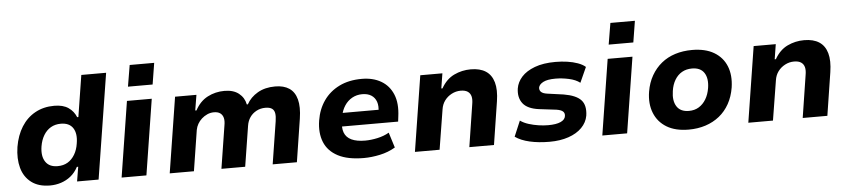

<svg xmlns="http://www.w3.org/2000/svg" viewBox="-44 -1006 5654 1280"><g transform="rotate(-5 2783.0 -366.0)"><path d="M248 11Q171 11 123 -25.5Q75 -62 58 -124Q41 -186 53 -264Q66 -341 101.5 -397.5Q137 -454 193 -485Q249 -516 321 -516Q380 -516 415.5 -491.5Q451 -467 467 -427H475L519 -705H685L573 0H429L445 -97H436Q416 -59 386.5 -35.5Q357 -12 321.5 -0.5Q286 11 248 11ZM309 -113Q348 -113 376.5 -130Q405 -147 424 -179Q443 -211 449 -253Q460 -318 435.5 -355.5Q411 -393 354 -393Q316 -393 287 -376Q258 -359 239 -327.5Q220 -296 213 -253Q203 -189 228 -151Q253 -113 309 -113Z M822 -600 846 -743H1010L987 -600ZM727 0 807 -506H973L893 0Z M1049 0 1129 -506H1272L1255 -403L1263 -402Q1295 -462 1347 -489Q1399 -516 1460 -516Q1520 -516 1556 -487.5Q1592 -459 1601 -413H1608Q1633 -459 1682 -487.5Q1731 -516 1799 -516Q1857 -516 1893.5 -491.5Q1930 -467 1943.5 -416.5Q1957 -366 1945 -288L1900 0H1738L1783 -285Q1788 -317 1784.5 -338Q1781 -359 1766 -369.5Q1751 -380 1722 -380Q1689 -380 1662 -365.5Q1635 -351 1618.5 -327Q1602 -303 1597 -271L1554 0H1395L1440 -285Q1446 -317 1440.5 -337.5Q1435 -358 1419.5 -369Q1404 -380 1378 -380Q1354 -380 1333 -370.5Q1312 -361 1295.5 -346Q1279 -331 1268.5 -312.5Q1258 -294 1254 -273L1211 0Z M2348 11Q2240 11 2174.5 -23.5Q2109 -58 2084 -120Q2059 -182 2072 -264Q2084 -339 2123.5 -395.5Q2163 -452 2227.5 -484Q2292 -516 2379 -516Q2454 -516 2508 -484.5Q2562 -453 2587 -392.5Q2612 -332 2600 -244L2596 -211H2194L2208 -301H2485L2471 -283Q2478 -326 2468 -354.5Q2458 -383 2434 -398.5Q2410 -414 2373 -414Q2336 -414 2305.5 -397Q2275 -380 2255 -349.5Q2235 -319 2227 -278L2224 -256Q2215 -204 2227.5 -170.5Q2240 -137 2275 -120.5Q2310 -104 2366 -104Q2405 -104 2449 -113.5Q2493 -123 2527 -143L2559 -41Q2512 -13 2455.5 -1Q2399 11 2348 11Z M2690 0 2770 -506H2918L2902 -406H2910Q2944 -466 2996.5 -491Q3049 -516 3108 -516Q3170 -516 3208.5 -491Q3247 -466 3261.5 -415.5Q3276 -365 3264 -288L3219 0H3054L3098 -282Q3104 -315 3098.5 -336Q3093 -357 3076 -368.5Q3059 -380 3029 -380Q2997 -380 2968.5 -365Q2940 -350 2921.5 -325Q2903 -300 2898 -266L2855 0Z M3591 11Q3517 11 3458 -2.5Q3399 -16 3361 -43L3405 -147Q3429 -130 3461 -120Q3493 -110 3526.5 -105Q3560 -100 3590 -100Q3645 -100 3674.5 -113.5Q3704 -127 3707 -151Q3710 -170 3698 -181.5Q3686 -193 3655 -198L3539 -212Q3462 -222 3431.5 -261.5Q3401 -301 3410 -362Q3417 -404 3448 -438.5Q3479 -473 3536 -494.5Q3593 -516 3675 -516Q3716 -516 3754 -510.5Q3792 -505 3824 -493.5Q3856 -482 3875 -465L3829 -363Q3801 -385 3755 -395Q3709 -405 3666 -405Q3611 -405 3583.5 -390.5Q3556 -376 3552 -355Q3550 -337 3562 -325.5Q3574 -314 3603 -310L3711 -295Q3794 -281 3826.5 -245.5Q3859 -210 3849 -141Q3841 -96 3807 -61.5Q3773 -27 3717.5 -8Q3662 11 3591 11Z M4039 -600 4063 -743H4227L4204 -600ZM3944 0 4024 -506H4190L4110 0Z M4522 11Q4433 11 4375 -24Q4317 -59 4292 -121.5Q4267 -184 4280 -264Q4290 -324 4317 -371Q4344 -418 4384 -450.5Q4424 -483 4476 -499.5Q4528 -516 4589 -516Q4678 -516 4736 -481.5Q4794 -447 4818.5 -386Q4843 -325 4831 -244Q4821 -183 4794.5 -135.5Q4768 -88 4727.5 -55.5Q4687 -23 4635 -6Q4583 11 4522 11ZM4534 -113Q4572 -113 4600.5 -130.5Q4629 -148 4648 -179.5Q4667 -211 4674 -254Q4684 -318 4659.5 -355.5Q4635 -393 4578 -393Q4540 -393 4511 -376.5Q4482 -360 4463 -328.5Q4444 -297 4438 -254Q4428 -190 4452.5 -151.5Q4477 -113 4534 -113Z M4921 0 5001 -506H5149L5133 -406H5141Q5175 -466 5227.5 -491Q5280 -516 5339 -516Q5401 -516 5439.5 -491Q5478 -466 5492.5 -415.5Q5507 -365 5495 -288L5450 0H5285L5329 -282Q5335 -315 5329.5 -336Q5324 -357 5307 -368.5Q5290 -380 5260 -380Q5228 -380 5199.5 -365Q5171 -350 5152.5 -325Q5134 -300 5129 -266L5086 0Z"/></g></svg>

Font: Nunito Sans 6pt ExtraBold
Style: Italic
Weight: 800
Italic angle: -9°
Version: Version 3.101;gftools[0.9.27]